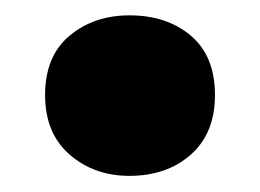

<svg xmlns="http://www.w3.org/2000/svg" viewBox="-20 -210 330 244"><path d="M144.5 13.5Q99.5 13.5 68.4 -13.6Q37.3 -40.7 37.3 -89.2Q37.3 -138.7 68.4 -164.6Q99.5 -190.5 144.5 -190.5Q192 -190.5 222.6 -164.6Q253.2 -138.7 253.2 -89.2Q253.2 -40.7 222.6 -13.6Q192 13.5 144.5 13.5Z"/></svg>

Font: Savate ExtraLight
Style: Regular
Weight: 200
Designer: Max Esnée
Foundry: Plomb Type
Version: Version 2.000